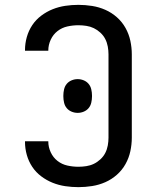

<svg xmlns="http://www.w3.org/2000/svg" viewBox="-20 -763 640 791"><path d="M303 8Q276 8 249 4Q222 0 197 -10Q172 -20 150 -36.5Q128 -53 113 -75.5Q98 -98 90.5 -124.5Q83 -151 83 -178Q83 -179 83 -179.5Q83 -180 83 -181H179Q179 -181 179 -180.5Q179 -180 179 -180Q179 -157 189 -135.5Q199 -114 217 -100Q235 -86 257.5 -81Q280 -76 303 -76Q319 -76 335.5 -78.5Q352 -81 366.5 -88Q381 -95 393.5 -106.5Q406 -118 413.5 -132.5Q421 -147 424 -163.5Q427 -180 427 -196V-539Q427 -555 424 -571.5Q421 -588 413.5 -602.5Q406 -617 393.5 -628.5Q381 -640 366.5 -647Q352 -654 335.5 -656.5Q319 -659 303 -659Q280 -659 257.5 -654Q235 -649 217 -635Q199 -621 189 -599.5Q179 -578 179 -555Q179 -555 179 -554.5Q179 -554 179 -554H83Q83 -555 83 -555.5Q83 -556 83 -557Q83 -584 90.5 -610.5Q98 -637 113 -659.5Q128 -682 150 -698.5Q172 -715 197 -725Q222 -735 249 -739Q276 -743 303 -743Q331 -743 359.5 -738.5Q388 -734 414 -722.5Q440 -711 461.5 -692Q483 -673 497 -648Q511 -623 517 -595Q523 -567 523 -539V-196Q523 -168 517 -140Q511 -112 497 -87Q483 -62 461.5 -43Q440 -24 414 -12.5Q388 -1 359.5 3.5Q331 8 303 8ZM300 -298Q287 -298 275 -303Q263 -308 255 -317.5Q247 -327 244 -340Q241 -353 241 -365V-370Q241 -382 244 -395Q247 -408 255 -417.5Q263 -427 275 -432Q287 -437 300 -437Q313 -437 325 -432Q337 -427 345 -417.5Q353 -408 356 -395Q359 -382 359 -370V-365Q359 -353 356 -340Q353 -327 345 -317.5Q337 -308 325 -303Q313 -298 300 -298Z"/></svg>

Font: Zed Mono Medium Extended
Style: Regular
Weight: 500
Width: 7
Monospace: yes
Designer: Belleve Invis
Foundry: Belleve Invis
Version: Version 1.0.0; ttfautohint (v1.8.4)